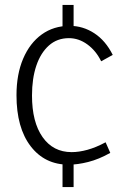

<svg xmlns="http://www.w3.org/2000/svg" viewBox="-20 -683 531 780"><path d="M259 -14Q162 -14 104.5 -89Q47 -164 47 -296Q47 -381 74 -444.5Q101 -508 149.5 -543Q198 -578 263 -578Q317 -578 363 -548Q409 -518 438 -460L391 -434Q370 -477 335 -502.5Q300 -528 260 -528Q212 -528 178.5 -498Q145 -468 127.5 -416Q110 -364 110 -295Q110 -187 153 -126Q196 -65 271 -65Q301 -65 335.5 -74.5Q370 -84 409 -105L428 -62Q382 -36 338.5 -25Q295 -14 259 -14ZM279 -34V77H234V-34ZM279 -663V-552H234V-663Z"/></svg>

Font: Yaldevi ExtraLight Light
Style: Regular
Weight: 300
Version: Version 1.100